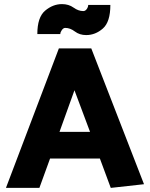

<svg xmlns="http://www.w3.org/2000/svg" viewBox="-20 -916 731 936"><path d="M274 -750H162Q162 -832 200 -864Q238 -896 282 -896Q315 -896 338.5 -879Q362 -862 386 -862Q396 -862 403 -872Q410 -882 410 -892H518Q518 -809 481.5 -777Q445 -745 400 -745Q368 -745 345 -762.5Q322 -780 298 -780Q289 -780 281.5 -769.5Q274 -759 274 -750ZM343 -476 270 -273H419ZM425 -680 682 -18 520 0 467 -143H224L172 0H9L267 -680Z"/></svg>

Font: Palanquin Dark SemiBold
Style: Regular
Weight: 600
Designer: Pria Ravichandran
Version: Version 1.001